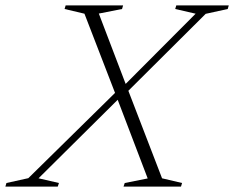

<svg xmlns="http://www.w3.org/2000/svg" viewBox="-84 -695 872 715"><path d="M367 -336 59.5 -31 135.5 -13.5 131 0H-64L-60 -13.5L21.5 -31.5L353.5 -358L369.5 -368L644.5 -644L568.5 -661.5L572.5 -675H768L764 -661.5L682 -643.5L382 -345ZM466 -30.5 351 -332 347.5 -341 230.5 -644 156.5 -661.5 160.5 -675H374.5L370.5 -661.5L284 -644.5L387 -374.5L390.5 -366L519.5 -31L594 -13.5L590 0H376L380.5 -13.5Z"/></svg>

Font: Newsreader 24pt Light
Style: Italic
Weight: 300
Italic angle: -17°
Designer: Hugues Gentile
Foundry: Production Type
Version: Version 1.003